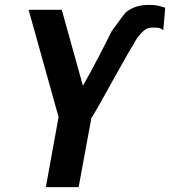

<svg xmlns="http://www.w3.org/2000/svg" viewBox="-20 -765 696 785"><path d="M598.5 -652Q577.5 -652 556.8 -629Q536 -606 524.5 -581Q517.5 -573.5 439 -432Q368.5 -304 353.5 -282L301.5 0H167.5L219.5 -286.5L97 -725H232.5L319 -414.5Q347 -462.5 384 -534Q421 -605.5 436.5 -637.5Q441 -643.5 457 -665.5Q481.5 -699.5 495 -715.5Q517.5 -732 539.5 -738.5Q561.5 -745 591 -745Q610 -745 622.5 -742.5Q635 -740 655.5 -733.5L647.5 -641.5Q638.5 -649 629 -650.8Q619.5 -652.5 610.8 -652.2Q602 -652 598.5 -652Z"/></svg>

Font: JuliaMono ExtraBoldItalic
Style: Regular
Weight: 800
Italic angle: -9°
Monospace: yes
Designer: cormullion
Foundry: corm
Version: Version 0.049; ttfautohint (v1.8.4)